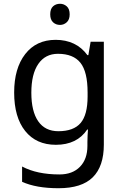

<svg xmlns="http://www.w3.org/2000/svg" viewBox="-20 -757 655 1017"><path d="M275 -546Q328 -546 370.5 -526Q413 -506 443 -465H448L460 -536H530V9Q530 124 471.5 182Q413 240 290 240Q172 240 97 206V125Q176 167 295 167Q364 167 403.5 126.5Q443 86 443 16V-5Q443 -17 444 -39.5Q445 -62 446 -71H442Q388 10 276 10Q172 10 113.5 -63Q55 -136 55 -267Q55 -395 113.5 -470.5Q172 -546 275 -546ZM287 -472Q220 -472 183 -418.5Q146 -365 146 -266Q146 -167 182.5 -114.5Q219 -62 289 -62Q370 -62 407 -105.5Q444 -149 444 -246V-267Q444 -377 406 -424.5Q368 -472 287 -472ZM298 -737Q318 -737 333.5 -723.5Q349 -710 349 -681Q349 -653 333.5 -639Q318 -625 298 -625Q276 -625 261 -639Q246 -653 246 -681Q246 -710 261 -723.5Q276 -737 298 -737Z"/></svg>

Font: Noto Sans Glagolitic
Style: Regular
Weight: 400
Designer: Monotype Design Team
Foundry: Monotype Imaging Inc.
Version: Version 2.004; ttfautohint (v1.8.4.7-5d5b)